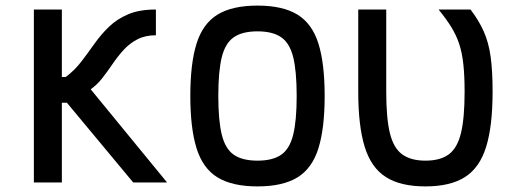

<svg xmlns="http://www.w3.org/2000/svg" viewBox="-20 -652 1840 686"><path d="M101 0V-618H201V-377H215Q247 -401 271 -432.5Q295 -464 318 -496.5Q341 -529 369.5 -556.5Q398 -584 438 -601Q478 -618 537 -618V-526Q499 -526 471 -511.5Q443 -497 422 -474Q401 -451 383 -424.5Q365 -398 346 -373.5Q327 -349 304 -333L577 0H456L219 -285H201V0Z M900 14Q810 14 757.5 -18Q705 -50 682.5 -121.5Q660 -193 660 -309Q660 -426 682.5 -497Q705 -568 757.5 -600Q810 -632 900 -632Q990 -632 1042.5 -600Q1095 -568 1117.5 -497Q1140 -426 1140 -309Q1140 -193 1117.5 -121.5Q1095 -50 1042.5 -18Q990 14 900 14ZM900 -78Q954 -78 984.5 -99Q1015 -120 1027.5 -170.5Q1040 -221 1040 -309Q1040 -398 1027.5 -448Q1015 -498 984.5 -519Q954 -540 900 -540Q846 -540 815.5 -519Q785 -498 772.5 -448Q760 -398 760 -309Q760 -221 772.5 -170.5Q785 -120 815.5 -99Q846 -78 900 -78Z M1500 14Q1411 14 1358.5 -19.5Q1306 -53 1283 -127.5Q1260 -202 1260 -324V-618H1360V-324Q1360 -230 1373 -176.5Q1386 -123 1417 -100.5Q1448 -78 1500 -78Q1553 -78 1583.5 -100.5Q1614 -123 1627 -176.5Q1640 -230 1640 -324Q1640 -381 1635.5 -422.5Q1631 -464 1620.5 -495.5Q1610 -527 1592 -556Q1574 -585 1547 -618H1661Q1691 -579 1708.5 -539.5Q1726 -500 1733 -449.5Q1740 -399 1740 -324Q1740 -202 1717 -127.5Q1694 -53 1641.5 -19.5Q1589 14 1500 14Z"/></svg>

Font: Victor Mono
Style: Bold
Weight: 700
Monospace: yes
Designer: Rune Bjørnerås
Version: Version 1.561;gftools[0.9.30]